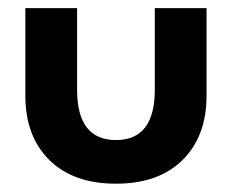

<svg xmlns="http://www.w3.org/2000/svg" viewBox="-20 -430 574 462"><path d="M165.5 -214Q165.5 -93 259 -93Q352.5 -93 352.5 -214V-410.5H477V-199.5Q477 -102.5 419.5 -45.2Q362 12 259 12Q156 12 98.5 -45.2Q41 -102.5 41 -199.5V-410.5H165.5Z"/></svg>

Font: League Spartan SemiBold
Style: Regular
Weight: 600
Foundry: The League of Moveable Type
Version: Version 2.002